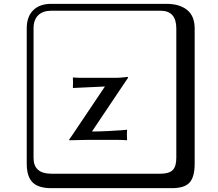

<svg xmlns="http://www.w3.org/2000/svg" viewBox="-20 -774 1140 1006"><path d="M529.8 -320.8Q529.8 -320.8 362.8 -313L361.8 -315.9Q362.8 -321.8 362.8 -341.8Q362.8 -356 361.8 -366.2L362.8 -368.2Q386.7 -366.2 404.8 -366.2H586.9Q596.7 -366.2 610.8 -367.2Q625 -368.2 635.5 -369.6Q646 -371.1 647 -371.1Q650.9 -371.1 650.9 -366.2Q649.9 -365.2 628.9 -334L461.9 -85Q502 -85 547.4 -87.4Q592.8 -89.8 619.1 -91.8L645 -94.2L646 -90.8Q645 -85 645 -64.9Q645 -50.8 646 -41L645 -39.1Q621.1 -41 603 -41H433.1L344.2 -39.1L341.8 -42Q344.7 -44.9 357.9 -64.9ZM249 -717.8Q204.1 -717.8 179.9 -693.8Q155.8 -669.9 155.8 -625V53.2Q155.8 136.2 249 136.2H820.8Q865.7 136.2 884.8 117.2Q903.8 98.1 903.8 53.2V-625Q903.8 -717.8 820.8 -717.8ZM1000 84Q1000 152.8 973.4 182.4Q946.8 211.9 880.9 211.9H249Q181.2 211.9 150.6 181.4Q120.1 150.9 120.1 84V-625Q120.1 -687 154.1 -720.5Q188 -753.9 249 -753.9H851.1Q920.9 -753.9 960.4 -721.9Q1000 -689.9 1000 -625Z"/></svg>

Font: Linux Biolinum Keyboard O
Style: Regular
Weight: 700
Designer: Philipp H. Poll
Foundry: Philipp H. Poll
Version: Version 0.6.1